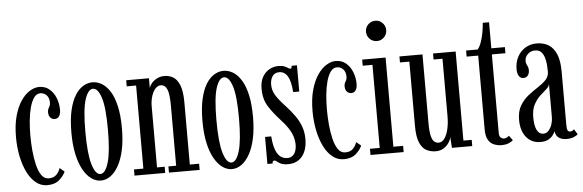

<svg xmlns="http://www.w3.org/2000/svg" viewBox="-48 -884 3186 1050"><g transform="rotate(-5 1545.0 -359.0)"><path d="M173.5 10.5Q138.5 10.5 111 -12Q83.5 -34.5 64.5 -73.2Q45.5 -112 35.5 -161.8Q25.5 -211.5 25.5 -266Q25.5 -332.5 39.2 -381.8Q53 -431 75 -463.5Q97 -496 123.5 -512.2Q150 -528.5 175 -528.5Q208.5 -528.5 231.5 -509Q254.5 -489.5 266.5 -458.8Q278.5 -428 278.5 -394.5Q278.5 -371.5 269.8 -359Q261 -346.5 245.5 -346.5Q230 -346.5 221 -357.5Q212 -368.5 212 -386.5Q212 -398.5 215.8 -405.2Q219.5 -412 223.2 -419.2Q227 -426.5 227 -438.5Q227 -464.5 213 -479Q199 -493.5 178.5 -493.5Q158 -493.5 143.8 -473.5Q129.5 -453.5 120.8 -420.8Q112 -388 108.2 -348.2Q104.5 -308.5 104.5 -269Q104.5 -228.5 108.2 -185.8Q112 -143 120.8 -106.8Q129.5 -70.5 145 -48.2Q160.5 -26 184.5 -26Q211.5 -26 226.2 -40.5Q241 -55 248.5 -77L274 -55.5Q265 -33.5 240.5 -11.5Q216 10.5 173.5 10.5Z M468 11Q440.5 11 415.5 -7Q390.5 -25 371 -60Q351.5 -95 340.5 -146Q329.5 -197 329.5 -263.5Q329.5 -336 341.2 -386.5Q353 -437 372.8 -468.2Q392.5 -499.5 417.2 -514Q442 -528.5 468 -528.5Q494 -528.5 518.8 -514Q543.5 -499.5 563.5 -468.2Q583.5 -437 595.2 -386.5Q607 -336 607 -263.5Q607 -197 596 -146Q585 -95 565.5 -60Q546 -25 520.8 -7Q495.5 11 468 11ZM468 -25Q495 -25 512.5 -82.8Q530 -140.5 530 -263.5Q530 -385.5 512.5 -439.2Q495 -493 468 -493Q441 -493 423.5 -439.2Q406 -385.5 406 -263.5Q406 -140.5 423.5 -82.8Q441 -25 468 -25Z M653 0V-34H704.5V-490H653V-523.5H778V-470Q780.5 -481 791.5 -494.8Q802.5 -508.5 821 -518.5Q839.5 -528.5 864 -528.5Q887.5 -528.5 909.2 -516.8Q931 -505 945.2 -472Q959.5 -439 959.5 -374.5V-34H1010.5V0H842V-34H884.5V-366.5Q884.5 -427 873.5 -453.2Q862.5 -479.5 838 -479.5Q825.5 -479.5 814.8 -470.5Q804 -461.5 796.2 -446.2Q788.5 -431 784.2 -412.5Q780 -394 779.5 -375V-34H821.5V0Z M1187.5 11Q1160 11 1135 -7Q1110 -25 1090.5 -60Q1071 -95 1060 -146Q1049 -197 1049 -263.5Q1049 -336 1060.8 -386.5Q1072.5 -437 1092.2 -468.2Q1112 -499.5 1136.8 -514Q1161.5 -528.5 1187.5 -528.5Q1213.5 -528.5 1238.2 -514Q1263 -499.5 1283 -468.2Q1303 -437 1314.8 -386.5Q1326.5 -336 1326.5 -263.5Q1326.5 -197 1315.5 -146Q1304.5 -95 1285 -60Q1265.5 -25 1240.2 -7Q1215 11 1187.5 11ZM1187.5 -25Q1214.5 -25 1232 -82.8Q1249.5 -140.5 1249.5 -263.5Q1249.5 -385.5 1232 -439.2Q1214.5 -493 1187.5 -493Q1160.5 -493 1143 -439.2Q1125.5 -385.5 1125.5 -263.5Q1125.5 -140.5 1143 -82.8Q1160.5 -25 1187.5 -25Z M1496.5 11Q1470 11 1456.2 4.2Q1442.5 -2.5 1435.2 -9Q1428 -15.5 1421.5 -15.5Q1415.5 -15.5 1413.2 -11.2Q1411 -7 1411 0H1382.5V-148.5H1416.5Q1418.5 -118 1424.2 -94.5Q1430 -71 1439.5 -55.2Q1449 -39.5 1462.8 -31.2Q1476.5 -23 1494.5 -23Q1513 -23 1524.2 -33Q1535.5 -43 1540.5 -58.5Q1545.5 -74 1545.5 -90Q1545.5 -115.5 1537.8 -138.8Q1530 -162 1513.8 -186.2Q1497.5 -210.5 1471.5 -238Q1437 -275.5 1411.8 -315.2Q1386.5 -355 1386.5 -413Q1386.5 -452 1401.2 -477.5Q1416 -503 1439.2 -515.8Q1462.5 -528.5 1488.5 -528.5Q1509 -528.5 1521.2 -523.5Q1533.5 -518.5 1540.5 -513.5Q1547.5 -508.5 1552.5 -508.5Q1557 -508.5 1559 -512Q1561 -515.5 1561 -523.5H1590.5V-379.5H1557Q1555 -408 1550.2 -429.5Q1545.5 -451 1537.2 -465.2Q1529 -479.5 1517.2 -487Q1505.5 -494.5 1490 -494.5Q1466 -494.5 1453.2 -476.5Q1440.5 -458.5 1440.5 -430.5Q1440.5 -397.5 1458.5 -369.5Q1476.5 -341.5 1511 -305Q1539 -274.5 1559.2 -245.5Q1579.5 -216.5 1590.5 -185.5Q1601.5 -154.5 1601.5 -118.5Q1601.5 -78.5 1589 -49.5Q1576.5 -20.5 1552.8 -4.8Q1529 11 1496.5 11Z M1801.5 10.5Q1766.5 10.5 1739 -12Q1711.5 -34.5 1692.5 -73.2Q1673.5 -112 1663.5 -161.8Q1653.5 -211.5 1653.5 -266Q1653.5 -332.5 1667.2 -381.8Q1681 -431 1703 -463.5Q1725 -496 1751.5 -512.2Q1778 -528.5 1803 -528.5Q1836.5 -528.5 1859.5 -509Q1882.5 -489.5 1894.5 -458.8Q1906.5 -428 1906.5 -394.5Q1906.5 -371.5 1897.8 -359Q1889 -346.5 1873.5 -346.5Q1858 -346.5 1849 -357.5Q1840 -368.5 1840 -386.5Q1840 -398.5 1843.8 -405.2Q1847.5 -412 1851.2 -419.2Q1855 -426.5 1855 -438.5Q1855 -464.5 1841 -479Q1827 -493.5 1806.5 -493.5Q1786 -493.5 1771.8 -473.5Q1757.5 -453.5 1748.8 -420.8Q1740 -388 1736.2 -348.2Q1732.5 -308.5 1732.5 -269Q1732.5 -228.5 1736.2 -185.8Q1740 -143 1748.8 -106.8Q1757.5 -70.5 1773 -48.2Q1788.5 -26 1812.5 -26Q1839.5 -26 1854.2 -40.5Q1869 -55 1876.5 -77L1902 -55.5Q1893 -33.5 1868.5 -11.5Q1844 10.5 1801.5 10.5Z M1948.5 0V-34H2002V-490H1948.5V-523.5H2077V-34H2130.5V0ZM2038.5 -617.5Q2015 -617.5 1998.8 -633.8Q1982.5 -650 1982.5 -673Q1982.5 -696.5 1998.8 -712.8Q2015 -729 2038.5 -729Q2061 -729 2077.2 -712.8Q2093.5 -696.5 2093.5 -673Q2093.5 -650 2077.2 -633.8Q2061 -617.5 2038.5 -617.5Z M2306 11Q2279.5 11 2256.2 -0.5Q2233 -12 2218.8 -44Q2204.5 -76 2204.5 -137V-490H2153V-523H2279.5V-145Q2279.5 -99.5 2285.5 -75.5Q2291.5 -51.5 2302 -43Q2312.5 -34.5 2326 -34.5Q2345 -34.5 2358.5 -53.8Q2372 -73 2379.2 -104.8Q2386.5 -136.5 2386.5 -174.5V-490H2337.5V-523H2461.5V-34H2507V0H2395.5L2391.5 -59.5Q2389.5 -45.5 2379 -29.2Q2368.5 -13 2350.2 -1Q2332 11 2306 11Z M2668.5 9Q2647.5 9 2627.5 1.5Q2607.5 -6 2595 -26.2Q2582.5 -46.5 2582.5 -85.5V-490H2519V-523.5H2582.5Q2593.5 -536 2602 -559.5Q2610.5 -583 2615.8 -611.2Q2621 -639.5 2623 -666.5H2657.5V-523.5H2732V-490H2657.5V-61Q2657.5 -40 2666.2 -33Q2675 -26 2683.5 -26Q2693.5 -26 2700.5 -30.2Q2707.5 -34.5 2711.5 -39L2731 -12.5Q2721 -3.5 2705.2 2.8Q2689.5 9 2668.5 9Z M2880.5 10.5Q2850 10.5 2826.2 -4.5Q2802.5 -19.5 2788.5 -48.8Q2774.5 -78 2774.5 -120.5Q2774.5 -167 2792.8 -197.8Q2811 -228.5 2837.8 -249.8Q2864.5 -271 2891.5 -288.2Q2918.5 -305.5 2936.5 -324.2Q2954.5 -343 2954.5 -369.5Q2954.5 -407 2948.8 -434.2Q2943 -461.5 2930 -476.2Q2917 -491 2895 -491Q2870 -491 2854 -475Q2838 -459 2838 -438Q2838 -427 2841.5 -420Q2845 -413 2848.2 -405.8Q2851.5 -398.5 2851.5 -386Q2851.5 -368.5 2842.8 -357.5Q2834 -346.5 2818 -346.5Q2802.5 -346.5 2793.8 -360Q2785 -373.5 2785 -397.5Q2785 -434.5 2800.2 -464.2Q2815.5 -494 2843.2 -511.2Q2871 -528.5 2907 -528.5Q2944 -528.5 2971.5 -511.8Q2999 -495 3014.2 -458.8Q3029.5 -422.5 3029.5 -363V-69Q3029.5 -47.5 3034 -40Q3038.5 -32.5 3047.5 -32.5Q3056 -32.5 3061.2 -36.2Q3066.5 -40 3069 -43L3087 -14.5Q3080.5 -7 3063.8 -0.2Q3047 6.5 3025.5 6.5Q3004.5 6.5 2990.8 -0.2Q2977 -7 2970.2 -18Q2963.5 -29 2962 -42Q2959.5 -33.5 2950.5 -21Q2941.5 -8.5 2924.8 1Q2908 10.5 2880.5 10.5ZM2900 -33.5Q2918 -33.5 2930.2 -47.8Q2942.5 -62 2948.5 -81.5Q2954.5 -101 2954.5 -117V-302.5Q2953.5 -288.5 2937.8 -275Q2922 -261.5 2902.5 -243.5Q2883 -225.5 2868 -198Q2853 -170.5 2853 -127.5Q2853 -81.5 2865.2 -57.5Q2877.5 -33.5 2900 -33.5Z"/></g></svg>

Font: Imbue Thin 10pt
Style: Regular
Weight: 400
Version: Version 1.102